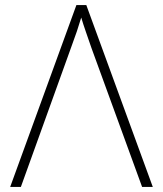

<svg xmlns="http://www.w3.org/2000/svg" viewBox="-20 -734 640 754"><path d="M20 0H62L259 -547C277 -595 289 -631 299 -665C309 -631 324 -590 339 -546L538 0H580L319 -714H280Z"/></svg>

Font: Noto Sans Mono ExtraLight
Style: Regular
Weight: 200
Designer: Monotype Design Team
Foundry: Monotype Imaging Inc.
Version: Version 2.014